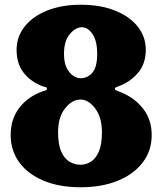

<svg xmlns="http://www.w3.org/2000/svg" viewBox="-20 -780 685 810"><path d="M50 -570Q50 -625 84 -668Q118 -711 178.8 -735.5Q239.5 -760 320 -760Q403 -760 464.8 -735.5Q526.5 -711 560.8 -668Q595 -625 595 -570Q595 -515.5 566.8 -478.5Q538.5 -441.5 492.5 -421Q481 -416 472.8 -413.2Q464.5 -410.5 464.5 -405Q464.5 -400.5 472.8 -397.5Q481 -394.5 492 -390Q550 -366 585 -320Q620 -274 620 -210Q620 -145 582.8 -95.5Q545.5 -46 478 -18Q410.5 10 320 10Q229.5 10 163.2 -18Q97 -46 61 -95.5Q25 -145 25 -210Q25 -277.5 61.5 -325.2Q98 -373 161 -395Q169 -397.5 173.5 -399Q178 -400.5 178 -406Q178 -411.5 171.5 -412.8Q165 -414 159.5 -416Q109 -435.5 79.5 -473.5Q50 -511.5 50 -570ZM250 -552.5Q250 -515.5 261.5 -493Q273 -470.5 289.2 -460.2Q305.5 -450 320 -450Q349.5 -450 369.8 -473.5Q390 -497 390 -552.5Q390 -608 370.2 -636.5Q350.5 -665 325 -665Q299.5 -665 274.8 -636.5Q250 -608 250 -552.5ZM225 -222Q225 -170 238.5 -140Q252 -110 273.8 -97.5Q295.5 -85 320 -85Q342 -85 362.8 -97.5Q383.5 -110 396.8 -140Q410 -170 410 -222Q410 -285 381.5 -322.5Q353 -360 320 -360Q283.5 -360 254.2 -322.5Q225 -285 225 -222Z"/></svg>

Font: Besley* Fatface
Style: Regular
Weight: 900
Designer: Owen Earl
Foundry: indestructible type*
Version: Version 3.000; ttfautohint (v1.8.3)